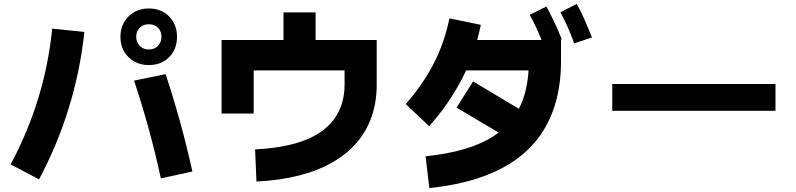

<svg xmlns="http://www.w3.org/2000/svg" viewBox="-20 -874 4040 974"><path d="M178 36 34 -40Q121 -203 173.5 -373.5Q226 -544 245 -729L408 -712Q387 -515 329 -326.5Q271 -138 178 36ZM820 -498Q859 -381 893 -258Q927 -135 956 -4L796 31Q767 -102 733 -225.5Q699 -349 660 -465ZM735 -544Q672 -544 631.5 -584.5Q591 -625 591 -687Q591 -749 631.5 -790Q672 -831 735 -831Q799 -831 838.5 -790Q878 -749 878 -687Q878 -625 838.5 -584.5Q799 -544 735 -544ZM735 -623Q765 -623 782 -642Q799 -661 799 -687Q799 -715 782 -733Q765 -751 735 -751Q706 -751 688.5 -733Q671 -715 671 -687Q671 -661 688.5 -642Q706 -623 735 -623Z M1281 47 1274 -116Q1369 -121 1442.5 -137.5Q1516 -154 1569.5 -182Q1623 -210 1658 -249Q1693 -288 1710.5 -337Q1728 -386 1728 -444V-517H1267V-298H1104V-671H1891V-444Q1891 -358 1866 -284.5Q1841 -211 1791.5 -152.5Q1742 -94 1668.5 -51.5Q1595 -9 1498 16Q1401 41 1281 47ZM1418 -610V-811H1581V-610Z M2158 80 2139 -81Q2252 -93 2338 -118.5Q2424 -144 2485.5 -184.5Q2547 -225 2586.5 -280.5Q2626 -336 2644.5 -407Q2663 -478 2663 -566L2714 -517H2272V-671H2826V-566Q2826 -452 2800 -358Q2774 -264 2721.5 -189Q2669 -114 2589.5 -59Q2510 -4 2402 31Q2294 66 2158 80ZM2157 -234 2038 -346Q2123 -442 2178.5 -548.5Q2234 -655 2260 -781L2419 -748Q2390 -602 2323 -473Q2256 -344 2157 -234ZM2654 -297 2571 -165 2296 -328 2380 -461ZM2739 -642Q2719 -693 2702 -730Q2685 -767 2667 -799L2752 -841Q2774 -800 2794 -757.5Q2814 -715 2830 -674ZM2893 -654Q2874 -706 2857 -743Q2840 -780 2823 -812L2906 -854Q2929 -813 2947.5 -769.5Q2966 -726 2983 -684Z M3914 -448V-312H3086V-448Z"/></svg>

Font: Murecho Thin ExtraBold
Style: Regular
Weight: 800
Version: Version 1.010